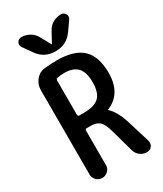

<svg xmlns="http://www.w3.org/2000/svg" viewBox="-235 -1053 970 1140"><g transform="rotate(-30 250.0 -482.5)"><path d="M290 -909.2Q303.7 -935.5 330.1 -950.2Q356.4 -964.8 385.7 -964.8Q405.3 -964.8 415 -947.3Q424.8 -929.7 413.1 -913.1L369.1 -850.6Q326.2 -790 250 -790Q173.8 -790 130.9 -850.6L86.9 -913.1Q75.2 -929.7 84.5 -947.3Q93.8 -964.8 114.3 -964.8Q144.5 -964.8 170.4 -949.7Q196.3 -934.6 210 -909.2L249 -837.9H250H251ZM169.9 -633.8V-401.4Q169.9 -390.6 180.7 -389.6H208Q284.2 -389.6 315.9 -419.9Q347.7 -450.2 347.7 -522.5Q347.7 -590.8 318.4 -622.1Q289.1 -653.3 227.5 -653.3Q202.1 -653.3 179.7 -648.4Q169.9 -646.5 169.9 -633.8ZM57.6 -55.7V-634.8Q57.6 -671.9 81.5 -701.7Q105.5 -731.4 140.6 -735.4Q190.4 -740.2 227.5 -740.2Q346.7 -740.2 402.3 -687.5Q458 -634.8 458 -522.5Q458 -380.9 346.7 -335Q344.7 -335 344.7 -333Q344.7 -332 345.7 -331.1Q387.7 -293.9 415 -204.1L460.9 -54.7Q466.8 -33.2 454.6 -16.6Q442.4 0 419.9 0Q393.6 0 373.5 -15.6Q353.5 -31.2 346.7 -55.7L303.7 -210Q289.1 -263.7 268.6 -283.2Q248 -302.7 208 -302.7H180.7Q169.9 -302.7 169.9 -292V-55.7Q169.9 -32.2 153.3 -16.1Q136.7 0 113.8 0Q90.8 0 74.2 -16.6Q57.6 -33.2 57.6 -55.7Z"/></g></svg>

Font: Rounded-X Mgen+ 1mn medium
Style: Regular
Weight: 500
Designer: [Source Han Sans]
Ryoko NISHIZUKA  (kana & ideographs); Paul D. Hunt (Latin, Greek & Cyrillic); Wenlong ZHANG  (bopomofo
Version: Version 1.059.20150602